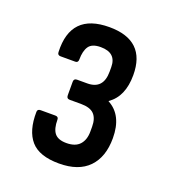

<svg xmlns="http://www.w3.org/2000/svg" viewBox="-89 -843 504 565"><g transform="rotate(20 163.0 -561.0)"><path d="M157 -347Q95 -347 68.5 -377.5Q42 -408 43 -467Q43 -476 53 -476H99Q109 -476 109 -467Q109 -438 120 -424.5Q131 -411 157 -411Q185 -411 198.5 -426Q212 -441 212 -467V-482Q212 -508 199.5 -521Q187 -534 158 -534H123Q113 -534 113 -545V-587Q113 -597 123 -597H155Q205 -597 205 -652V-666Q205 -711 156 -711Q129 -711 119 -696.5Q109 -682 109 -655Q109 -645 100 -645H54Q44 -645 44 -655Q39 -775 160 -775Q274 -775 274 -666Q274 -599 232 -570V-569Q281 -543 281 -471Q281 -412 249.5 -379.5Q218 -347 157 -347Z"/></g></svg>

Font: Sofia Sans Condensed Medium
Style: Regular
Weight: 500
Designer: Botio Nikoltchev, Ani Petrova
Foundry: lettersoup
Version: Version 4.101; ttfautohint (v1.8.4.7-5d5b)